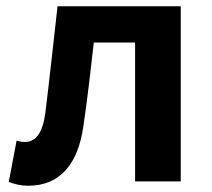

<svg xmlns="http://www.w3.org/2000/svg" viewBox="-20 -580 678 614"><path d="M70 14C171 14 230 -54 247 -179C260 -267 270 -356 280 -444H412V0H558V-560H164C151 -446 139 -332 125 -219C116 -152 93 -126 60 -126C49 -126 41 -128 33 -130L8 2C28 9 46 14 70 14Z"/></svg>

Font: Noto Sans TC
Style: Bold
Weight: 700
Designer: Ryoko NISHIZUKA 西塚涼子 (kana, bopomofo & ideographs); Paul D. Hunt (Latin, Greek & Cyrillic); Sandoll Communications 산돌커뮤니
Foundry: Adobe
Version: Version 2.004;hotconv 1.0.118;makeotfexe 2.5.65603